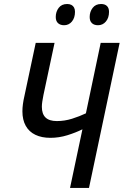

<svg xmlns="http://www.w3.org/2000/svg" viewBox="-20 -925 609 945"><path d="M324.7 0 385.7 -288.6Q353.5 -272.5 312 -259.5Q270.5 -246.6 228 -246.6Q185.1 -246.6 154.1 -261.5Q123 -276.4 106.7 -305.7Q90.3 -335 90.3 -377Q90.3 -394.5 92.8 -412.6Q95.2 -430.7 99.6 -449.7L155.8 -713.9H248.5L193.8 -457Q190.4 -439.5 188.2 -425.3Q186 -411.1 186 -399.4Q186 -364.3 204.1 -346.7Q222.2 -329.1 259.8 -329.1Q297.9 -329.1 334.5 -340.6Q371.1 -352.1 402.8 -367.2L475.6 -713.9H568.8L418 0ZM462.4 -800.8Q443.4 -800.8 432.4 -811Q421.4 -821.3 421.4 -841.3Q421.4 -867.2 436 -886.2Q450.7 -905.3 477.5 -905.3Q496.1 -905.3 506.3 -895.5Q516.6 -885.7 516.6 -866.7Q516.6 -837.4 501.2 -819.1Q485.8 -800.8 462.4 -800.8ZM295.4 -800.8Q276.9 -800.8 265.6 -811Q254.4 -821.3 254.4 -841.3Q254.4 -867.2 268.8 -886.2Q283.2 -905.3 310.5 -905.3Q322.8 -905.3 331.3 -900.9Q339.8 -896.5 344.5 -887.9Q349.1 -879.4 349.1 -866.7Q349.1 -837.4 334 -819.1Q318.8 -800.8 295.4 -800.8Z"/></svg>

Font: Open Sans SemiCondensed Medium
Style: Italic
Weight: 500
Width: 4
Italic angle: -12°
Designer: Monotype Design Team
Foundry: Monotype Imaging Inc.
Version: Version 3.000